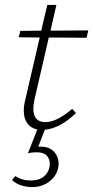

<svg xmlns="http://www.w3.org/2000/svg" viewBox="-20 -523 380 783"><path d="M121 -119Q116 -96 116 -80Q116 -25 165 -25Q212 -25 274 -79L290 -62Q224 1 163 6L136 75H146Q181 75 200 95.5Q219 116 219 145Q219 151 217 163Q209 197 179.5 218.5Q150 240 112 240Q87 240 65 232.5Q43 225 29 211L43 195Q69 213 106 213Q143 213 163 193Q183 173 183 145Q183 125 170.5 111.5Q158 98 129 98Q110 98 94 102L132 5Q106 0 91.5 -20Q77 -40 77 -72Q77 -92 83 -116L142 -370L56 -371L63 -397L148 -398L173 -503H210L186 -398L340 -399L333 -369L179 -370Z"/></svg>

Font: Ysabeau Light
Style: Italic
Weight: 300
Italic angle: -12°
Designer: Christian Thalmann (Catharsis Fonts)
Version: Version 0.003